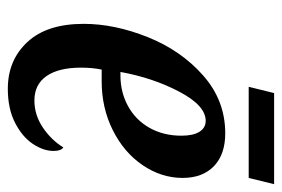

<svg xmlns="http://www.w3.org/2000/svg" viewBox="-135 -576 721 491"><g transform="rotate(90 225.5 -330.5)"><path d="M41 -184Q41 -263 75 -348Q109 -433 173 -489.5Q237 -546 321 -546Q375 -546 405 -517Q435 -488 435 -437Q435 -383 402.5 -335Q370 -287 313 -258.5Q256 -230 188 -230H158Q153 -207 153 -177Q153 -120 174.5 -89Q196 -58 237 -58Q274 -58 306 -79.5Q338 -101 357 -132Q366 -126 366 -107Q366 -81 348 -54Q330 -27 294 -8.5Q258 10 207 10Q134 10 87.5 -40Q41 -90 41 -184ZM173 -278Q216 -278 251.5 -297.5Q287 -317 307 -352.5Q327 -388 327 -434Q327 -464 317 -480Q307 -496 289 -496Q250 -496 214.5 -428.5Q179 -361 164 -278ZM218 -671H451L435 -606H202Z"/></g></svg>

Font: Noto Serif CondSemiBold
Style: Italic
Weight: 600
Width: 3
Italic angle: -12°
Designer: Monotype Design Team
Foundry: Monotype Imaging Inc.
Version: Version 1.001